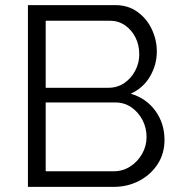

<svg xmlns="http://www.w3.org/2000/svg" viewBox="-20 -730 706 750"><path d="M622.6 -183.3Q622.6 -130.1 595.8 -88.8Q569 -47.5 523.7 -23.7Q478.4 0 423.8 0H89.1V-710H430.6Q480.6 -710 517.1 -683.5Q553.6 -657 573.1 -615.5Q592.6 -574 592.6 -529Q592.6 -476.4 565.8 -431.1Q539.1 -385.7 490.6 -364Q551.6 -346 587.1 -296.9Q622.6 -247.8 622.6 -183.3ZM552.5 -194.6Q552.5 -230.5 536.6 -261.2Q520.6 -291.8 493.3 -310.7Q466 -329.7 430.8 -329.7H158.5V-60.9H423.8Q460 -60.9 489.2 -80Q518.3 -99 535.4 -129.5Q552.5 -159.9 552.5 -194.6ZM158.5 -649.1V-387.1H402.8Q438.3 -387.1 465.3 -405.4Q492.3 -423.8 508.1 -453.7Q524 -483.6 524 -517.7Q524 -554.4 509.1 -583.8Q494.3 -613.2 468.3 -631.2Q442.3 -649.1 408.8 -649.1Z"/></svg>

Font: Raleway Thin
Style: Regular
Weight: 100
Designer: Matt McInerney, Pablo Impallari, Rodrigo Fuenzalida
Foundry: Matt McInerney, Pablo Impallari, Rodrigo Fuenzalida
Version: Version 4.026